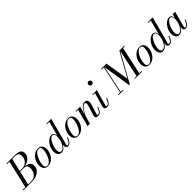

<svg xmlns="http://www.w3.org/2000/svg" viewBox="498 -2703 4661 4661"><g transform="rotate(-45 2828.0 -372.5)"><path d="M-45 0V-19.5H49.5L215 -730.5H130V-750H410Q531 -750 580.5 -715Q630 -680 630 -605Q630 -565 611.5 -528.8Q593 -492.5 560.2 -463Q527.5 -433.5 483.5 -413.8Q439.5 -394 388.5 -386.5Q447.5 -382.5 489.2 -365Q531 -347.5 553 -316.5Q575 -285.5 575 -240Q575 -184 550.8 -139.5Q526.5 -95 483.8 -63.8Q441 -32.5 384.8 -16.2Q328.5 0 264.5 0ZM144.5 -19.5H264.5Q310 -19.5 346.8 -38.8Q383.5 -58 410 -91.5Q436.5 -125 450.8 -168.2Q465 -211.5 465 -260Q465 -304.5 449.8 -329.5Q434.5 -354.5 406.8 -364.8Q379 -375 341 -375H208.5L213 -395H335Q363.5 -395 397.2 -408.5Q431 -422 461.2 -449.2Q491.5 -476.5 511 -517.8Q530.5 -559 530.5 -615Q530.5 -650 518.2 -675.8Q506 -701.5 479.5 -716Q453 -730.5 410 -730.5H310.5Z M806 10Q730.5 10 694 -36Q657.5 -82 657.5 -149.5Q657.5 -215 679.2 -273Q701 -331 738.5 -375.2Q776 -419.5 824.2 -444.8Q872.5 -470 925.5 -470Q1001.5 -470 1037.8 -423.8Q1074 -377.5 1074 -310Q1074 -244.5 1052.2 -186.5Q1030.5 -128.5 993 -84.2Q955.5 -40 907.2 -15Q859 10 806 10ZM801 -9.5Q828.5 -9.5 854 -25.5Q879.5 -41.5 902.2 -69.5Q925 -97.5 943.8 -133.8Q962.5 -170 976.2 -210.5Q990 -251 997.5 -292Q1005 -333 1005 -370Q1005 -407 987 -428.5Q969 -450 930.5 -450Q903.5 -450 877.8 -434Q852 -418 829.2 -390Q806.5 -362 787.8 -325.8Q769 -289.5 755.2 -249Q741.5 -208.5 734 -167.8Q726.5 -127 726.5 -89.5Q726.5 -53 744.8 -31.2Q763 -9.5 801 -9.5Z M1488 10Q1453 10 1436.5 -9Q1420 -28 1420 -58Q1420 -62 1420.2 -69.5Q1420.5 -77 1422 -85L1436.5 -165.5L1469 -248L1470.5 -308.5L1583.5 -730.5H1501V-750H1669L1483 -52Q1481 -44 1481 -36Q1481 -28 1485.5 -21.5Q1490 -15 1501.5 -15Q1523.5 -15 1542.5 -30Q1561.5 -45 1580 -76.8Q1598.5 -108.5 1618.5 -159.5L1637.5 -153Q1616 -95.5 1594.5 -59.5Q1573 -23.5 1547.2 -6.8Q1521.5 10 1488 10ZM1271 10Q1206 10 1175 -33.8Q1144 -77.5 1144 -152.5Q1144 -210 1165.8 -266.2Q1187.5 -322.5 1223.2 -368.5Q1259 -414.5 1302 -442.2Q1345 -470 1387.5 -470Q1424 -470 1444.8 -450.5Q1465.5 -431 1474.2 -398.2Q1483 -365.5 1483 -325.5Q1483 -291 1475.8 -252.8Q1468.5 -214.5 1455 -177Q1441.5 -139.5 1422.5 -105.8Q1403.5 -72 1379.8 -46Q1356 -20 1328.8 -5Q1301.5 10 1271 10ZM1285.5 -19Q1313.5 -19 1340 -37.8Q1366.5 -56.5 1389.5 -88Q1412.5 -119.5 1430 -159.2Q1447.5 -199 1457.2 -241.5Q1467 -284 1467 -324Q1467 -360.5 1460 -387.5Q1453 -414.5 1438 -429.2Q1423 -444 1398.5 -444Q1372.5 -444 1347 -422.5Q1321.5 -401 1298.8 -365.5Q1276 -330 1258.2 -286.5Q1240.5 -243 1230.5 -198.5Q1220.5 -154 1220.5 -115Q1220.5 -67.5 1237 -43.2Q1253.5 -19 1285.5 -19Z M1841 10Q1765.5 10 1729 -36Q1692.5 -82 1692.5 -149.5Q1692.5 -215 1714.2 -273Q1736 -331 1773.5 -375.2Q1811 -419.5 1859.2 -444.8Q1907.5 -470 1960.5 -470Q2036.5 -470 2072.8 -423.8Q2109 -377.5 2109 -310Q2109 -244.5 2087.2 -186.5Q2065.5 -128.5 2028 -84.2Q1990.5 -40 1942.2 -15Q1894 10 1841 10ZM1836 -9.5Q1863.5 -9.5 1889 -25.5Q1914.5 -41.5 1937.2 -69.5Q1960 -97.5 1978.8 -133.8Q1997.5 -170 2011.2 -210.5Q2025 -251 2032.5 -292Q2040 -333 2040 -370Q2040 -407 2022 -428.5Q2004 -450 1965.5 -450Q1938.5 -450 1912.8 -434Q1887 -418 1864.2 -390Q1841.5 -362 1822.8 -325.8Q1804 -289.5 1790.2 -249Q1776.5 -208.5 1769 -167.8Q1761.5 -127 1761.5 -89.5Q1761.5 -53 1779.8 -31.2Q1798 -9.5 1836 -9.5Z M2524.5 10Q2485.5 10 2466 -5Q2446.5 -20 2446.5 -52Q2446.5 -62 2448.8 -72.5Q2451 -83 2453 -89.5L2522 -308Q2534.5 -346.5 2538.5 -376.5Q2542.5 -406.5 2533.8 -423.5Q2525 -440.5 2499 -440.5Q2475.5 -440.5 2445 -414.5Q2414.5 -388.5 2383.5 -344.2Q2352.5 -300 2326.2 -245.2Q2300 -190.5 2284.5 -133H2270.5Q2281.5 -174.5 2300.2 -220.8Q2319 -267 2344 -311Q2369 -355 2398 -391Q2427 -427 2458.5 -448.2Q2490 -469.5 2522 -469.5Q2565.5 -469.5 2588.2 -448.8Q2611 -428 2615.5 -393.8Q2620 -359.5 2607.5 -319.5L2526.5 -52.5Q2525 -48 2524.2 -43.2Q2523.5 -38.5 2523.5 -34.5Q2523.5 -26.5 2527.8 -21Q2532 -15.5 2542.5 -15.5Q2577.5 -15.5 2604.2 -49.2Q2631 -83 2661.5 -159.5L2680 -153Q2658.5 -95.5 2636.8 -59.5Q2615 -23.5 2588.2 -6.8Q2561.5 10 2524.5 10ZM2167.5 0 2283 -440.5H2216.5V-460H2370L2250 0Z M2829.5 10Q2790.5 10 2772.2 -7.2Q2754 -24.5 2754 -53Q2754 -60.5 2755.2 -68.8Q2756.5 -77 2758.5 -85L2860.5 -440.5H2787.5V-460H2944L2829 -52Q2828 -48 2827.5 -43.8Q2827 -39.5 2827 -36Q2827 -27.5 2831.5 -21.2Q2836 -15 2847 -15Q2869.5 -15 2888.5 -29.8Q2907.5 -44.5 2925.8 -76.5Q2944 -108.5 2964.5 -159.5L2983.5 -153Q2962 -95.5 2940.2 -59.5Q2918.5 -23.5 2892.2 -6.8Q2866 10 2829.5 10ZM2950.5 -634.5Q2934 -634.5 2920.5 -642.8Q2907 -651 2899 -664.8Q2891 -678.5 2891 -695Q2891 -711.5 2899 -725.2Q2907 -739 2920.5 -747Q2934 -755 2950.5 -755Q2967 -755 2980.8 -747Q2994.5 -739 3002.8 -725.2Q3011 -711.5 3011 -695Q3011 -678.5 3002.8 -664.8Q2994.5 -651 2980.8 -642.8Q2967 -634.5 2950.5 -634.5Z M3585.5 10 3467.5 -750H3563.5L3664 -130.5L4008 -750H4030L3607.5 10ZM3231 0V-19.5H3396.5V0ZM3299 0 3454 -730.5H3381V-750H3478L3319.5 0ZM3793 0V-19.5H4038V0ZM3863 0 4023 -750H4178V-730.5H4114L3958 0Z M4288.5 10Q4213 10 4176.5 -36Q4140 -82 4140 -149.5Q4140 -215 4161.8 -273Q4183.5 -331 4221 -375.2Q4258.5 -419.5 4306.8 -444.8Q4355 -470 4408 -470Q4484 -470 4520.2 -423.8Q4556.5 -377.5 4556.5 -310Q4556.5 -244.5 4534.8 -186.5Q4513 -128.5 4475.5 -84.2Q4438 -40 4389.8 -15Q4341.5 10 4288.5 10ZM4283.5 -9.5Q4311 -9.5 4336.5 -25.5Q4362 -41.5 4384.8 -69.5Q4407.5 -97.5 4426.2 -133.8Q4445 -170 4458.8 -210.5Q4472.5 -251 4480 -292Q4487.5 -333 4487.5 -370Q4487.5 -407 4469.5 -428.5Q4451.5 -450 4413 -450Q4386 -450 4360.2 -434Q4334.5 -418 4311.8 -390Q4289 -362 4270.2 -325.8Q4251.5 -289.5 4237.8 -249Q4224 -208.5 4216.5 -167.8Q4209 -127 4209 -89.5Q4209 -53 4227.2 -31.2Q4245.5 -9.5 4283.5 -9.5Z M4970.5 10Q4935.5 10 4919 -9Q4902.5 -28 4902.5 -58Q4902.5 -62 4902.8 -69.5Q4903 -77 4904.5 -85L4919 -165.5L4951.5 -248L4953 -308.5L5066 -730.5H4983.5V-750H5151.5L4965.5 -52Q4963.5 -44 4963.5 -36Q4963.5 -28 4968 -21.5Q4972.5 -15 4984 -15Q5006 -15 5025 -30Q5044 -45 5062.5 -76.8Q5081 -108.5 5101 -159.5L5120 -153Q5098.5 -95.5 5077 -59.5Q5055.5 -23.5 5029.8 -6.8Q5004 10 4970.5 10ZM4753.5 10Q4688.5 10 4657.5 -33.8Q4626.5 -77.5 4626.5 -152.5Q4626.5 -210 4648.2 -266.2Q4670 -322.5 4705.8 -368.5Q4741.5 -414.5 4784.5 -442.2Q4827.5 -470 4870 -470Q4906.5 -470 4927.2 -450.5Q4948 -431 4956.8 -398.2Q4965.5 -365.5 4965.5 -325.5Q4965.5 -291 4958.2 -252.8Q4951 -214.5 4937.5 -177Q4924 -139.5 4905 -105.8Q4886 -72 4862.2 -46Q4838.5 -20 4811.2 -5Q4784 10 4753.5 10ZM4768 -19Q4796 -19 4822.5 -37.8Q4849 -56.5 4872 -88Q4895 -119.5 4912.5 -159.2Q4930 -199 4939.8 -241.5Q4949.5 -284 4949.5 -324Q4949.5 -360.5 4942.5 -387.5Q4935.5 -414.5 4920.5 -429.2Q4905.5 -444 4881 -444Q4855 -444 4829.5 -422.5Q4804 -401 4781.2 -365.5Q4758.5 -330 4740.8 -286.5Q4723 -243 4713 -198.5Q4703 -154 4703 -115Q4703 -67.5 4719.5 -43.2Q4736 -19 4768 -19Z M5311.5 10Q5246.5 10 5215.8 -33.8Q5185 -77.5 5185 -152.5Q5185 -210 5206.8 -266.2Q5228.5 -322.5 5264.2 -368.5Q5300 -414.5 5343 -442.2Q5386 -470 5428.5 -470Q5465.5 -470 5486.2 -450Q5507 -430 5515.5 -397.2Q5524 -364.5 5524 -325.5Q5524 -291 5516.8 -252.8Q5509.5 -214.5 5495.8 -177Q5482 -139.5 5463 -105.8Q5444 -72 5420.2 -46Q5396.5 -20 5369.2 -5Q5342 10 5311.5 10ZM5326.5 -19Q5354.5 -19 5381 -37.8Q5407.5 -56.5 5430.5 -88Q5453.5 -119.5 5471 -159.2Q5488.5 -199 5498.2 -241.5Q5508 -284 5508 -324Q5508 -360.5 5501 -387.5Q5494 -414.5 5479 -429.2Q5464 -444 5439.5 -444Q5413.5 -444 5387.8 -422.8Q5362 -401.5 5339.2 -365.8Q5316.5 -330 5298.8 -286.8Q5281 -243.5 5271 -198.8Q5261 -154 5261 -115Q5261 -67.5 5278.5 -43.2Q5296 -19 5326.5 -19ZM5529 10Q5494 10 5477.5 -9Q5461 -28 5461 -58Q5461 -66.5 5461.5 -73.2Q5462 -80 5463 -85L5477.5 -165.5L5503 -243L5517.5 -334L5548 -460H5632.5L5524 -52Q5522 -44.5 5522 -36Q5522 -27.5 5526.8 -21.2Q5531.5 -15 5542.5 -15Q5564.5 -15 5583.5 -30Q5602.5 -45 5621 -76.8Q5639.5 -108.5 5659.5 -159.5L5678.5 -153Q5657 -95.5 5635.2 -59.5Q5613.5 -23.5 5588 -6.8Q5562.5 10 5529 10Z"/></g></svg>

Font: Bodoni Moda
Style: Italic
Weight: 400
Italic angle: -13°
Designer: Owen Earl
Foundry: indestructible type
Version: Version 2.005